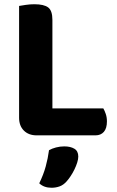

<svg xmlns="http://www.w3.org/2000/svg" viewBox="-20 -636 551 905"><path d="M153 2Q115 2 92.5 -20.5Q70 -43 70 -81V-608Q81 -610 101.5 -613Q122 -616 142 -616Q187 -616 207 -601Q227 -586 227 -542V-125H467Q473 -115 478.5 -99Q484 -83 484 -64Q484 -31 469.5 -14.5Q455 2 430 2ZM294 219Q279 236 261 242.5Q243 249 223 249Q187 249 165 228Q185 187 195.5 148.5Q206 110 211 72Q225 64 244 59Q263 54 283 54Q312 54 330.5 65Q349 76 349 102Q349 114 344 130Q339 146 331 162.5Q323 179 313 194Q303 209 294 219Z"/></svg>

Font: Baloo Tammudu 2
Style: Bold
Weight: 700
Designer: Maithili Shingre, Omkar Shende and Ek Type
Foundry: Ek Type
Version: Version 1.640;hotconv 1.0.111;makeotfexe 2.5.65597; ttfautoh